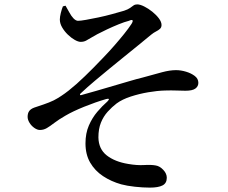

<svg xmlns="http://www.w3.org/2000/svg" viewBox="-20 -800 1040 876"><path d="M664 56Q632 56 595.5 52Q559 48 533 41Q487 28 450 3.5Q413 -21 391.5 -58Q370 -95 370 -146Q370 -192 385.5 -227.5Q401 -263 424 -290Q447 -317 470 -337Q478 -345 476.5 -348Q475 -351 464 -348Q416 -334 364 -313Q312 -292 278 -272Q247 -254 227.5 -239Q208 -224 193.5 -215.5Q179 -207 162 -207Q150 -207 136.5 -216.5Q123 -226 114.5 -240Q106 -254 106 -267Q106 -283 113 -293Q120 -303 136 -309Q154 -315 179 -323.5Q204 -332 225 -342Q258 -359 293.5 -387Q329 -415 367 -452Q383 -467 405 -489.5Q427 -512 452.5 -538.5Q478 -565 502 -592.5Q526 -620 546.5 -645.5Q567 -671 580 -691Q588 -704 584.5 -707.5Q581 -711 568 -705Q548 -700 521 -689Q494 -678 468.5 -666Q443 -654 424 -644Q407 -635 395 -627.5Q383 -620 372.5 -614.5Q362 -609 348 -609Q337 -609 321 -618Q305 -627 289.5 -642Q274 -657 263.5 -675Q253 -693 253 -711Q253 -723 257.5 -741Q262 -759 267 -771L279 -774Q288 -759 296.5 -743Q305 -727 315 -716.5Q325 -706 335 -705Q347 -705 372.5 -709.5Q398 -714 429 -720.5Q460 -727 491 -735.5Q522 -744 546 -751Q564 -757 573 -763.5Q582 -770 589 -775Q596 -780 606 -780Q619 -780 638 -770.5Q657 -761 675 -746.5Q693 -732 705 -716Q717 -700 717 -686Q717 -675 710 -668.5Q703 -662 692 -656.5Q681 -651 670 -642Q642 -619 611.5 -594Q581 -569 548 -542.5Q515 -516 481 -488Q447 -460 413 -431.5Q379 -403 347 -373Q344 -369 345 -367Q346 -365 350 -366Q380 -374 417.5 -385Q455 -396 494.5 -407.5Q534 -419 569.5 -429.5Q605 -440 630 -446Q684 -461 719.5 -470.5Q755 -480 783 -480Q805 -480 828.5 -473Q852 -466 868.5 -453.5Q885 -441 885 -422Q885 -406 871.5 -396Q858 -386 826 -386Q809 -386 785.5 -387Q762 -388 732 -387Q697 -386 656 -379Q615 -372 576.5 -359.5Q538 -347 512 -328Q491 -312 471.5 -290.5Q452 -269 440.5 -240.5Q429 -212 429 -173Q430 -120 467 -91Q504 -62 565 -52Q605 -45 637.5 -47Q670 -49 691 -45Q709 -42 725 -25Q741 -8 741 11Q741 36 721.5 46Q702 56 664 56Z"/></svg>

Font: Noto Serif HK ExtraLight SemiBold
Style: Regular
Weight: 600
Version: Version 2.002-H1;hotconv 1.1.0;makeotfexe 2.6.0